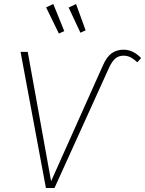

<svg xmlns="http://www.w3.org/2000/svg" viewBox="-20 -942 727 962"><path d="M83 -682H119L236 -34L496 -615Q515 -658 540 -675.5Q565 -693 599 -693Q647 -693 687 -651L668 -630Q651 -646 635 -654.5Q619 -663 599 -663Q575 -663 558.5 -649.5Q542 -636 527 -604L253 0H210ZM302 -786 275 -774 211 -905 247 -922ZM409 -790 383 -778 324 -904 361 -922Z"/></svg>

Font: FiraGO UltraLight
Style: Italic
Weight: 200
Italic angle: -8°
Designer: bBox Type GmbH
Foundry: bBox Type GmbH
Version: Version 1.001